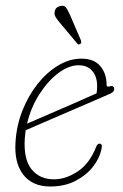

<svg xmlns="http://www.w3.org/2000/svg" viewBox="-20 -654 435 681"><path d="M340 -125.5Q334 -94.5 310.8 -64Q287.5 -33.5 248.8 -13Q210 7.5 158.5 7.5Q95 7.5 62.5 -34.5Q30 -76.5 35 -150Q38.5 -208.5 59.5 -261.8Q80.5 -315 113.5 -356.5Q146.5 -398 186.8 -422Q227 -446 268.5 -446Q313.5 -446 335.8 -419.5Q358 -393 358 -353.5Q358 -344 368.5 -347.5Q383 -352.5 385 -339.5Q386.5 -329 371.5 -322Q337.5 -307 293.2 -288Q249 -269 204.5 -249.8Q160 -230.5 124 -215Q88 -199.5 71 -192Q69 -178 68 -164Q63 -89.5 91.8 -53.8Q120.5 -18 171 -18Q213.5 -18 255.5 -45.8Q297.5 -73.5 321 -133Q325.5 -144.5 333 -144.5Q344.5 -144.5 340 -125.5ZM258.5 -422.5Q224 -422.5 187 -394.8Q150 -367 119.8 -320Q89.5 -273 76 -215.5Q100 -226 143.2 -244.5Q186.5 -263 234.8 -284.2Q283 -305.5 322.5 -323Q324.5 -333 324.5 -348.5Q324.5 -382.5 307.2 -402.5Q290 -422.5 258.5 -422.5ZM228.5 -600.5 267 -511Q268 -508 268.2 -504.5Q268.5 -501 265 -498.5Q258.5 -494 254.5 -499L190.5 -575.5Q183 -584.5 177.8 -592.8Q172.5 -601 173.5 -609.5Q175 -629.5 196 -633Q208.5 -635.5 214.8 -626.5Q221 -617.5 228.5 -600.5Z"/></svg>

Font: Fraunces 72pt SuperSoft Thin
Style: Italic
Weight: 100
Italic angle: -16°
Version: Version 1.000;[b76b70a41]